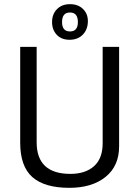

<svg xmlns="http://www.w3.org/2000/svg" viewBox="-20 -890 669 922"><path d="M77 -665H156V-207Q156 -55 318 -55Q390 -55 431.5 -92Q473 -129 473 -202V-665H552V-187Q552 -93 487 -40.5Q422 12 313 12Q194 12 135.5 -39.5Q77 -91 77 -205ZM230 -784Q230 -822 253.5 -846Q277 -870 316 -870Q355 -870 378.5 -847Q402 -824 402 -789Q402 -749 378 -724Q354 -699 314 -699Q275 -699 252.5 -723Q230 -747 230 -784ZM278 -784Q278 -739 316 -739Q354 -739 354 -784Q354 -830 316 -830Q278 -830 278 -784Z"/></svg>

Font: BreeCF
Style: Light
Weight: 300
Designer: Veronika Burian, Jos Scaglione
Foundry: TypeTogether
Version: Version 0.0.2